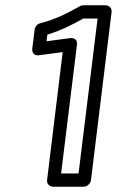

<svg xmlns="http://www.w3.org/2000/svg" viewBox="-20 -681 442 726"><path d="M180 25H296C311 25 323 11 324 0L402 -636C404 -651 391 -661 380 -661H294C289 -661 284 -659 281 -657C238 -633 194 -609 132 -593C120 -590 112 -579 111 -569L102 -497C101 -487 105 -469 127 -472L217 -484L158 0C156 15 169 25 180 25ZM211 -25 271 -512C274 -534 256 -538 246 -537L156 -525L159 -550C214 -567 258 -590 295 -611H349L277 -25Z"/></svg>

Font: Falling Sky
Style: OuObl
Weight: 400
Designer: Paul D. Hunt
Foundry: Adobe Systems Incorporated
Version: Version 1.02